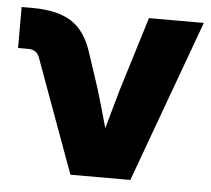

<svg xmlns="http://www.w3.org/2000/svg" viewBox="-43 -562 669 608"><g transform="rotate(5 291.5 -258.0)"><path d="M202.1 0 69.8 -362.3Q61 -385.3 34.2 -385.3H2V-515.6H34.7Q117.7 -515.6 162.6 -485.6Q207.5 -455.6 228.5 -386.2L264.2 -278.3Q273.4 -247.6 282.2 -217Q291 -186.5 299.3 -156.2Q307.6 -186.5 316.2 -217Q324.7 -247.6 333.5 -278.3L406.7 -515.6H581.1L392.6 0Z"/></g></svg>

Font: Inter Display ExtraBold
Style: Regular
Weight: 800
Designer: Rasmus Andersson
Foundry: rsms
Version: Version 4.000;git-a52131595